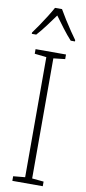

<svg xmlns="http://www.w3.org/2000/svg" viewBox="-104 -987 458 1025"><g transform="rotate(10 125.5 -474.5)"><path d="M208 0H43V-25L107 -31V-682L43 -689V-714H208V-689L145 -682V-31L208 -25ZM145 -949Q158 -926 176.5 -896.5Q195 -867 213.5 -840Q232 -813 243 -798V-791H220Q197 -816 172 -849Q147 -882 126 -911Q106 -883 80.5 -849Q55 -815 33 -791H9V-798Q23 -817 41.5 -844Q60 -871 77.5 -899Q95 -927 107 -949Z"/></g></svg>

Font: Noto Sans Lao Looped Condensed ExtraLight
Style: Regular
Weight: 200
Width: 3
Designer: Mark Frömberg, Ben Mitchell
Foundry: The Fontpad Ltd
Version: Version 1.002; ttfautohint (v1.8.4.7-5d5b)